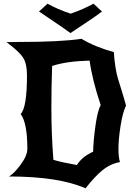

<svg xmlns="http://www.w3.org/2000/svg" viewBox="-20 -965 742 1039"><path d="M596 -683Q599 -637 605 -600.5Q611 -564 617.5 -542.5Q624 -521 638 -476Q652 -431 662 -394Q644 -357 632.5 -284.5Q621 -212 621 -159Q621 -116 629 -88Q576 -78 533.5 -43Q491 -8 443 54Q297 -10 28 -10Q54 -23 91 -73Q128 -123 128 -159Q128 -299 92 -348Q126 -384 126 -557Q126 -620 105 -653Q84 -686 15 -737Q27 -737 50 -737.5Q73 -738 84 -738Q309 -738 421 -755Q494 -711 596 -683ZM484 -144Q485 -201 496.5 -284Q508 -367 525 -396Q479 -533 465 -637Q340 -634 262 -608Q258 -490 258 -380Q258 -238 269 -100Q316 -86 396 -72Q425 -118 484 -144ZM532 -903Q509 -883 361 -786Q329 -810 268.5 -850.5Q208 -891 191 -903Q202 -912 215 -924.5Q228 -937 237 -945Q291 -915 362 -891Q434 -916 486 -945Q494 -938 502 -930.5Q510 -923 516.5 -916.5Q523 -910 532 -903Z"/></svg>

Font: NewRocker
Style: Regular
Weight: 400
Designer: Pablo Impallari, Brenda Gallo, Rodrigo Fuenzalida
Foundry: Pablo Impallari, Brenda Gallo, Rodrigo Fuenzalida
Version: Version 1.000